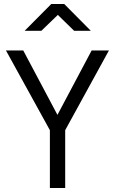

<svg xmlns="http://www.w3.org/2000/svg" viewBox="-20 -946 578 966"><path d="M308 0H231V-291L10 -692H97L269 -368L441 -692H528L308 -291ZM104 -791 238 -926H303L437 -791H353L271 -871L188 -791Z"/></svg>

Font: Titillium Web
Style: Regular
Weight: 400
Version: Version 1.001;PS 57.000;hotconv 1.0.70;makeotf.lib2.5.55311